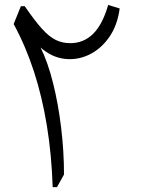

<svg xmlns="http://www.w3.org/2000/svg" viewBox="-20 -769 580 789"><path d="M424.6 -748.7Q401.4 -668 362.5 -629.8Q323.6 -591.6 268.4 -591.6Q236.5 -591.6 209.3 -604.8Q182.1 -618 152.2 -651.1Q122.4 -684.2 81.7 -743.5H65.8L36.1 -670.2Q85 -580.7 119.2 -476Q153.3 -371.3 172.7 -252.2Q192.2 -133.1 196.5 0H214.1L243 -51.8Q243 -146.4 231.3 -243.7Q219.7 -341 198.2 -427.1Q176.8 -513.2 146.8 -573.7Q192 -533.8 244.5 -527.3Q296.9 -520.9 345.4 -543.9Q393.9 -566.9 428.3 -615.6Q462.6 -664.3 471.8 -734.2Z"/></svg>

Font: Pinar-VF
Style: Regular
Weight: 300
Designer: Amin Abedi
Version: Version 3.0